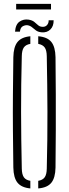

<svg xmlns="http://www.w3.org/2000/svg" viewBox="-20 -998 366 1022"><path d="M141.5 5Q94 0.5 73 -25.8Q52 -52 51 -106Q49.5 -209 48.8 -304.2Q48 -399.5 48.8 -495Q49.5 -590.5 51 -693.5Q52 -748 73 -774.2Q94 -800.5 141.5 -805V-764.5Q117.5 -760.5 107 -745.5Q96.5 -730.5 96 -699Q92 -546.5 92.2 -402.5Q92.5 -258.5 96 -100.5Q96.5 -69.5 107 -54.5Q117.5 -39.5 141.5 -35.5ZM183.5 5V-35.5Q207.5 -39.5 218 -54.5Q228.5 -69.5 229 -100.5Q233 -258.5 232.5 -402.5Q232 -546.5 229 -699Q228.5 -730.5 218 -745.2Q207.5 -760 183.5 -764.5V-805Q232 -801 253.2 -774.8Q274.5 -748.5 275.5 -693.5Q276.5 -590 277 -494.8Q277.5 -399.5 277 -304.2Q276.5 -209 275.5 -106Q274.5 -51.5 253.2 -25.2Q232 1 183.5 5ZM239 -890H265.5Q266 -858.5 248 -841Q230 -823.5 202 -826Q183.5 -827.5 172.2 -835.5Q161 -843.5 151.5 -852Q142 -860.5 128 -863.5Q116 -865.5 102.2 -858.8Q88.5 -852 86 -829.5H60Q63 -869 84.5 -883.2Q106 -897.5 132 -893.5Q151 -890.5 162 -881.8Q173 -873 181.8 -864.8Q190.5 -856.5 203 -855.5Q220 -853.5 229.8 -864Q239.5 -874.5 239 -890ZM66 -977.5H251.5V-947.5H66Z"/></svg>

Font: Big Shoulders Stencil Display Light
Style: Regular
Weight: 300
Designer: Patric King
Foundry: XO Type Co
Version: Version 1.000